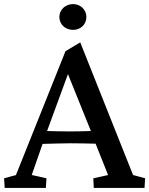

<svg xmlns="http://www.w3.org/2000/svg" viewBox="-20 -918 729 938"><path d="M3 0H204L207 -47L135 -63L188 -215C236 -216 280 -218 323 -218C364 -218 405 -217 447 -216L508 -63L436 -47L438 0H686L689 -47L630 -63L372 -711L300 -668L58 -63L0 -47ZM210 -278 312 -556 424 -278C397 -277 363 -276 323 -276C276 -276 239 -277 210 -278ZM270 -835C270 -799 299 -772 337 -772C374 -772 402 -799 402 -835C402 -870 374 -898 337 -898C299 -898 270 -870 270 -835Z"/></svg>

Font: TPK Tissa Web Medium
Style: Regular
Weight: 500
Designer: Jacques Le Bailly, Suppakit Chalermlarp | Katatrad Co.,Ltd.
Foundry: Jacques Le Bailly, Cadson Demak Co.,Ltd.
Version: Version 5.000;Glyphs 3.1.2 (3151)